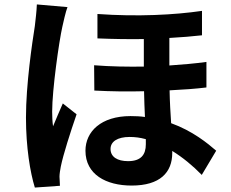

<svg xmlns="http://www.w3.org/2000/svg" viewBox="-20 -801 1040 865"><path d="M146 -781C145 -750 140 -711 137 -684C125 -608 97 -421 97 -271C97 -137 116 -24 137 44L250 36C249 22 249 5 248 -5C248 -16 251 -37 254 -51C265 -105 297 -205 325 -286L263 -335C249 -303 233 -266 219 -232C216 -251 215 -279 215 -298C215 -397 246 -615 261 -681C265 -699 276 -749 284 -769ZM637 -151C637 -104 615 -75 557 -75C509 -75 478 -94 478 -130C478 -163 509 -184 564 -184C588 -184 612 -181 637 -174ZM910 -522C859 -515 802 -510 743 -506V-630C797 -633 847 -637 890 -642V-752C767 -734 599 -725 419 -738V-628C492 -625 562 -624 628 -625V-501C556 -500 481 -501 404 -507L405 -393C481 -389 556 -388 629 -390C630 -351 631 -311 633 -274C612 -277 591 -278 568 -278C435 -278 365 -208 365 -122C365 -15 458 35 573 35C701 35 756 -24 756 -112V-121C803 -92 848 -55 889 -13L954 -122C916 -155 848 -211 751 -246C748 -291 745 -341 744 -394C805 -397 862 -401 910 -407Z"/></svg>

Font: Noto Sans T Chinese Bold
Style: Bold
Weight: 700
Designer: Ryoko NISHIZUKA (kana & ideographs); Paul D. Hunt (Latin, Greek & Cyrillic); Wenlong ZHANG (bopomofo); Sandoll Communica
Foundry: Adobe Systems Incorporated
Version: Version 1.000;PS 1;hotconv 1.0.78;makeotf.lib2.5.61930